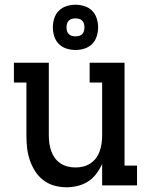

<svg xmlns="http://www.w3.org/2000/svg" viewBox="-20 -786 640 814"><path d="M262 8Q236 8 210.5 1Q185 -6 164 -22Q143 -38 129 -60Q115 -82 106.5 -107Q98 -132 95 -158Q92 -184 92 -210V-436H39V-520H187V-210Q187 -193 189.5 -176.5Q192 -160 197.5 -144.5Q203 -129 213 -115.5Q223 -102 237 -93Q251 -84 267 -80Q283 -76 300 -76Q317 -76 333 -80Q349 -84 363 -93Q377 -102 387 -115.5Q397 -129 402.5 -144.5Q408 -160 410.5 -176.5Q413 -193 413 -210V-436H360V-520H508V-84H561V0H413V-91Q403 -69 388.5 -49.5Q374 -30 354 -17Q334 -4 310 2Q286 8 262 8ZM300 -574Q281 -574 262 -580Q243 -586 229.5 -599.5Q216 -613 210 -632Q204 -651 204 -670Q204 -689 210 -708Q216 -727 229.5 -740.5Q243 -754 262 -760Q281 -766 300 -766Q319 -766 338 -760Q357 -754 370.5 -740.5Q384 -727 390 -708Q396 -689 396 -670Q396 -651 390 -632Q384 -613 370.5 -599.5Q357 -586 338 -580Q319 -574 300 -574ZM300 -632Q308 -632 315.5 -634Q323 -636 328.5 -641.5Q334 -647 336 -654.5Q338 -662 338 -670Q338 -678 336 -685.5Q334 -693 328.5 -698.5Q323 -704 315.5 -706Q308 -708 300 -708Q292 -708 284.5 -706Q277 -704 271.5 -698.5Q266 -693 264 -685.5Q262 -678 262 -670Q262 -662 264 -654.5Q266 -647 271.5 -641.5Q277 -636 284.5 -634Q292 -632 300 -632Z"/></svg>

Font: Iosevka Etoile Medium
Style: Regular
Weight: 500
Designer: Belleve Invis
Foundry: Belleve Invis
Version: Version 22.1.2; ttfautohint (v1.8.4)